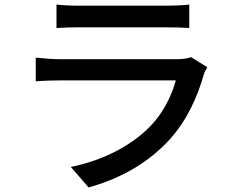

<svg xmlns="http://www.w3.org/2000/svg" viewBox="-20 -774 1040 843"><path d="M819 -523C806 -518 782 -514 755 -514H243C214 -514 176 -517 137 -521V-417C175 -420 219 -421 243 -421H752C734 -355 698 -280 641 -221C559 -136 437 -71 291 -41L369 49C497 13 624 -50 727 -164C801 -246 846 -347 874 -444C876 -453 884 -468 890 -479ZM228 -651C256 -653 292 -654 324 -654H712C746 -654 786 -653 811 -651V-754C786 -751 745 -749 713 -749H324C291 -749 254 -751 228 -754Z"/></svg>

Font: Noto Sans T Chinese Medium
Style: Regular
Weight: 500
Designer: Ryoko NISHIZUKA (kana & ideographs); Paul D. Hunt (Latin, Greek & Cyrillic); Wenlong ZHANG (bopomofo); Sandoll Communica
Foundry: Adobe Systems Incorporated
Version: Version 1.000;PS 1;hotconv 1.0.78;makeotf.lib2.5.61930